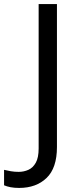

<svg xmlns="http://www.w3.org/2000/svg" viewBox="-98 -734 391 944"><path d="M-4 190Q-28 190 -46 186.5Q-64 183 -78 177V101Q-62 105 -44 108Q-26 111 -6 111Q19 111 41.5 101Q64 91 78 66Q92 41 92 -4V-714H182V-11Q182 92 131 141Q80 190 -4 190Z"/></svg>

Font: Noto Sans Imperial Aramaic
Style: Regular
Weight: 400
Designer: Monotype Design Team
Foundry: Monotype Imaging Inc.
Version: Version 2.001; ttfautohint (v1.8.4.7-5d5b)